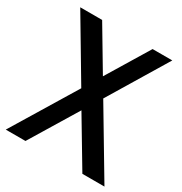

<svg xmlns="http://www.w3.org/2000/svg" viewBox="-171 -855 926 979"><g transform="rotate(30 292.5 -365.0)"><path d="M148 -730 295 -483 445 -730H561L353 -386L583 0H453L287 -278L118 0H2L230 -375L19 -730Z"/></g></svg>

Font: Rosario SemiBold
Style: Regular
Weight: 600
Designer: Hector Gatti
Foundry: Omnibus Type
Version: Version 1.101; ttfautohint (v1.8.1.43-b0c9)